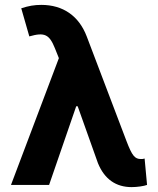

<svg xmlns="http://www.w3.org/2000/svg" viewBox="-20 -757 646 786"><path d="M519 9C541 9 569 5 582 0L572 -108C567 -106 562 -106 557 -106C532 -106 521 -119 498 -179L335 -608C303 -692 238 -737 149 -737C121 -737 97 -733 67 -723L100 -608C163 -626 182 -616 205 -559L221 -519L25 0H181L292 -322H298L381 -89C408 -23 455 9 519 9Z"/></svg>

Font: Wafeq
Style: Bold
Weight: 700
Designer: Rasmus Andersson & Azza Alameddine
Foundry: Google & TypeTogether
Version: Version 3.000;FEAKit 1.0